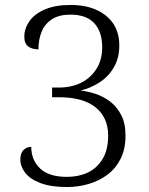

<svg xmlns="http://www.w3.org/2000/svg" viewBox="-20 -744 599 774"><path d="M250 10Q185 10 143 -6Q101 -22 81.5 -47.5Q62 -73 62 -101Q62 -127 75 -139.5Q88 -152 106 -152Q106 -99 141.5 -65Q177 -31 250 -31Q297 -31 334 -48.5Q371 -66 393.5 -103Q416 -140 416 -198Q416 -270 365.5 -311Q315 -352 218 -352H190V-391H217Q268 -391 307 -410.5Q346 -430 369 -466.5Q392 -503 392 -553Q392 -616 360 -650.5Q328 -685 264 -685Q218 -685 189.5 -666.5Q161 -648 148 -616.5Q135 -585 135 -545Q110 -545 94 -556.5Q78 -568 78 -596Q78 -629 98.5 -658.5Q119 -688 161 -706Q203 -724 265 -724Q354 -724 407.5 -680.5Q461 -637 461 -561Q461 -510 439 -472.5Q417 -435 381.5 -412Q346 -389 305 -379Q334 -376 365.5 -365.5Q397 -355 424 -334.5Q451 -314 468.5 -280.5Q486 -247 486 -197Q486 -142 465.5 -102.5Q445 -63 411.5 -38.5Q378 -14 336 -2Q294 10 250 10Z"/></svg>

Font: Noto Serif Kannada Light
Style: Regular
Weight: 300
Version: Version 2.003